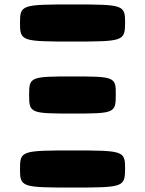

<svg xmlns="http://www.w3.org/2000/svg" viewBox="-20 -845 653 864"><path d="M307 -501C117 -501 111 -499 111 -418C111 -336 117 -334 306 -334C495 -334 501 -336 501 -418C502 -499 496 -501 307 -501ZM307 -168C77 -168 70 -166 70 -85C70 -3 77 -1 306 -1C535 -1 542 -3 543 -85C543 -166 536 -168 307 -168ZM307 -825C77 -825 70 -823 70 -742C70 -660 77 -658 306 -658C535 -658 542 -660 543 -742C543 -823 536 -825 307 -825Z"/></svg>

Font: Hussar Print
Style: Bold
Weight: 700
Foundry: Cannot Into Space Fonts
Version: Version 2.00